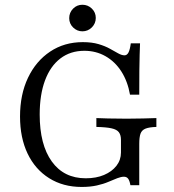

<svg xmlns="http://www.w3.org/2000/svg" viewBox="-20 -755 714 787"><path d="M314.5 11.3Q238.7 11.3 181.5 -24.6Q124.2 -60.5 93.1 -125.4Q62.1 -190.3 62.1 -277.4Q62.1 -367.7 94.8 -436.3Q127.4 -504.8 185.5 -543.5Q243.5 -582.3 319.4 -582.3Q356.5 -582.3 383.9 -574.2Q411.3 -566.1 430.6 -555.2Q450 -544.4 464.5 -536.3Q479 -528.2 490.3 -528.2Q500.8 -528.2 506.9 -540.3Q512.9 -552.4 516.1 -577.4H554Q553.2 -556.5 552.4 -530.2Q551.6 -504 551.2 -464.9Q550.8 -425.8 550.8 -366.9H512.9Q503.2 -421.8 477.4 -462.1Q451.6 -502.4 412.5 -524.6Q373.4 -546.8 325.8 -546.8Q268.5 -546.8 227.4 -515.3Q186.3 -483.9 164.5 -425.4Q142.7 -366.9 142.7 -285.5Q142.7 -162.1 192.3 -93.1Q241.9 -24.2 331.5 -24.2Q374.2 -24.2 406.5 -37.9Q438.7 -51.6 457.3 -75.4Q475.8 -99.2 475.8 -129.8V-181.5Q475.8 -201.6 467.3 -212.9Q458.9 -224.2 437.1 -229Q415.3 -233.9 375 -234.7V-271Q391.1 -270.2 423.4 -269.4Q455.6 -268.5 499.2 -268.5Q537.1 -268.5 566.5 -269.4Q596 -270.2 621 -271V-234.7Q591.9 -233.9 576.6 -227.8Q561.3 -221.8 556 -207.3Q550.8 -192.7 550.8 -165.3V4H514.5Q511.3 -14.5 505.2 -22.6Q499.2 -30.6 487.9 -30.6Q476.6 -30.6 460.9 -24.6Q445.2 -18.5 424.6 -9.7Q404 -0.8 377 5.2Q350 11.3 314.5 11.3ZM317.7 -626.6Q296 -626.6 279.8 -642.3Q263.7 -658.1 263.7 -680.6Q263.7 -703.2 279.4 -719.4Q295.2 -735.5 317.7 -735.5Q340.3 -735.5 356.5 -719.8Q372.6 -704 372.6 -681.5Q372.6 -658.9 356.5 -642.7Q340.3 -626.6 317.7 -626.6Z"/></svg>

Font: Playfair 9pt Light
Style: Regular
Weight: 300
Designer: Claus Eggers Sørensen
Foundry: Claus Eggers Sørensen
Version: Version 2.001;gftools[0.9.30]